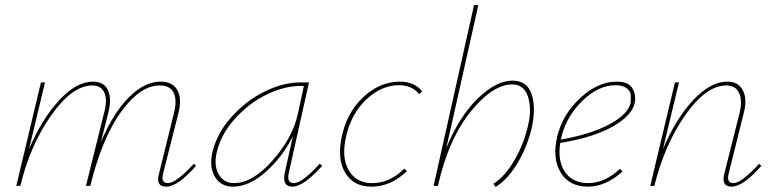

<svg xmlns="http://www.w3.org/2000/svg" viewBox="-20 -731 3043 755"><path d="M742 -87 751 -79Q679 3 634 3Q590 3 606 -51L664 -286Q677 -337 663 -366Q649 -395 608 -395Q532 -395 457 -292.5Q382 -190 335 0H318L389 -286Q403 -335 391 -365Q379 -395 343 -395Q264 -395 181 -277Q98 -159 60 0H44L141 -407H157L94 -144Q144 -262 212 -336Q280 -410 346 -410Q389 -410 404.5 -376.5Q420 -343 406 -288L377 -173Q426 -288 487.5 -349Q549 -410 611 -410Q659 -410 677.5 -376.5Q696 -343 682 -288L622 -51Q611 -11 640 -11Q673 -11 742 -87Z M1237 -87 1247 -79Q1173 3 1130 3Q1088 3 1100 -53L1132 -196Q1092 -115 1026 -56Q960 3 896 3Q849 3 826 -34.5Q803 -72 814 -126Q830 -203 888.5 -269Q947 -335 1020.5 -371Q1094 -407 1162 -407H1195L1116 -53Q1106 -11 1136 -11Q1168 -11 1237 -87ZM900 -11Q973 -11 1051 -99Q1129 -187 1150 -278L1175 -393H1161Q1098 -393 1028 -359Q958 -325 902 -262Q846 -199 831 -126Q821 -77 841 -44Q861 -11 900 -11Z M1628 -361Q1600 -396 1549 -396Q1480 -396 1420.5 -340Q1361 -284 1341 -194Q1322 -113 1351 -62Q1380 -11 1444 -11Q1513 -11 1570 -68L1580 -58Q1517 3 1441 3Q1370 3 1337.5 -51.5Q1305 -106 1324 -194Q1344 -289 1409 -349.5Q1474 -410 1552 -410Q1609 -410 1640 -372Z M1995 -414Q2052 -414 2070 -362Q2088 -310 2072 -233Q2056 -160 2017 -93Q1978 -26 1929 4L1920 -8Q1966 -37 2003.5 -102Q2041 -167 2056 -236Q2072 -301 2056.5 -350Q2041 -399 1994 -399Q1917 -399 1830 -291Q1743 -183 1702 0H1685L1844 -711H1861L1735 -149Q1786 -273 1858.5 -343.5Q1931 -414 1995 -414Z M2405 -410Q2451 -410 2466.5 -384.5Q2482 -359 2476 -327Q2466 -277 2389.5 -233.5Q2313 -190 2183 -169Q2172 -98 2202 -54.5Q2232 -11 2293 -11Q2358 -11 2418 -67L2428 -57Q2362 3 2292 3Q2219 3 2185 -52Q2151 -107 2171 -194Q2192 -281 2261.5 -345.5Q2331 -410 2405 -410ZM2460 -327Q2460 -339 2460.5 -354.5Q2461 -370 2445.5 -383Q2430 -396 2401 -396Q2333 -396 2270.5 -335Q2208 -274 2188 -194L2185 -182Q2304 -203 2377 -242.5Q2450 -282 2460 -327Z M2965 -87 2974 -79Q2902 3 2857 3Q2814 3 2829 -51L2888 -286Q2900 -335 2886.5 -365Q2873 -395 2836 -395Q2757 -395 2675.5 -279.5Q2594 -164 2553 0H2537L2634 -407H2650L2587 -145Q2638 -265 2706 -337.5Q2774 -410 2840 -410Q2883 -410 2901 -376Q2919 -342 2905 -288L2846 -51Q2835 -11 2864 -11Q2896 -11 2965 -87Z"/></svg>

Font: EauTest Thin
Style: Italic
Weight: 250
Italic angle: -12°
Designer: Christian Thalmann (Catharsis Fonts)
Version: Version 0.001;PS 000.001;hotconv 1.0.88;makeotf.lib2.5.64775